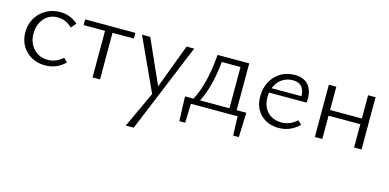

<svg xmlns="http://www.w3.org/2000/svg" viewBox="-68 -797 2968 1465"><g transform="rotate(15 1416.5 -64.5)"><path d="M43 -201Q43 -262 71.5 -311.5Q100 -361 150 -389.5Q200 -418 261 -418Q343 -418 403 -364L368 -325Q317 -374 254 -374Q187 -374 146.5 -326Q106 -278 106 -207Q106 -158 126.5 -120Q147 -82 182.5 -61.5Q218 -41 262 -41Q295 -41 325.5 -53.5Q356 -66 380 -89L410 -60Q346 5 252 5Q192 5 144.5 -21.5Q97 -48 70 -94.5Q43 -141 43 -201Z M856 -368H687V0H628V-368H459V-413H856Z M1320 -413 1031 289H968L1100 5L908 -413H973L1129 -64L1260 -413Z M1824 151H1779L1774 0H1405L1400 151H1354L1347 -43H1414Q1487 -179 1505 -413H1755V-43H1831ZM1698 -43V-369H1550Q1531 -170 1466 -43Z M2259 -62Q2189 5 2100 5Q2011 5 1956 -48.5Q1901 -102 1901 -192Q1901 -258 1929 -309.5Q1957 -361 2005.5 -389.5Q2054 -418 2115 -418Q2185 -418 2221 -378Q2257 -338 2257 -269Q2257 -248 2255 -237H1959Q1956 -219 1956 -199Q1956 -127 1998 -84Q2040 -41 2109 -41Q2176 -41 2230 -91ZM1969 -274H2205Q2202 -375 2112 -375Q2062 -375 2024 -348Q1986 -321 1969 -274Z M2753 -413V0H2694V-184H2443V0H2384V-413H2443V-229H2694V-413Z"/></g></svg>

Font: Ysabeau Semilight
Style: Regular
Weight: 300
Designer: Christian Thalmann (Catharsis Fonts)
Version: Version 0.003